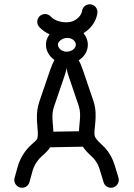

<svg xmlns="http://www.w3.org/2000/svg" viewBox="-20 -885 631 906"><path d="M119.1 -25.9 133.8 -79.1C143.6 -112.3 161.6 -133.8 178.2 -148.9C192.9 -161.6 207 -174.3 216.8 -189.9L371.1 -192.9C380.9 -177.7 394 -164.1 408.7 -150.4C424.8 -136.2 440.4 -117.7 450.7 -84.5L468.8 -24.9C473.1 -10.3 487.3 1 503.9 1C523.9 1 540.5 -15.6 540.5 -35.6C540.5 -39.6 540 -43 539.1 -46.4L521 -106C504.9 -157.7 478.5 -186.5 457.5 -205.1C441.4 -219.7 430.2 -232.9 427.2 -242.7C423.3 -255.9 426.8 -274.4 429.7 -306.6C432.1 -334.5 433.6 -370.1 420.9 -408.2L374 -546.4C366.2 -569.3 359.4 -586.4 351.6 -600.6C377.4 -616.7 394.5 -642.6 394.5 -674.3C394.5 -693.8 386.7 -713.4 374 -728.5C411.1 -751 434.6 -786.6 439.5 -823.2C442.4 -844.2 426.8 -864.7 403.3 -864.7C384.8 -864.7 369.1 -850.6 367.2 -833C364.7 -814 344.2 -789.6 314.5 -782.2C281.2 -774.4 238.3 -785.6 219.7 -806.6C212.9 -814.5 203.1 -818.8 192.4 -818.8C172.4 -818.8 155.8 -802.2 155.8 -782.2C155.8 -772.9 159.2 -764.2 165 -757.8C177.7 -743.7 195.3 -731.4 213.9 -723.1C203.6 -709.5 197.3 -693.4 196.8 -677.2C195.8 -646.5 212.4 -618.7 236.8 -602.1C229.5 -588.9 222.7 -572.3 215.3 -550.8L166 -406.7C151.4 -363.8 153.3 -325.2 155.8 -295.9C158.2 -266.1 160.6 -245.6 156.2 -231.9C153.8 -224.6 144.5 -216.8 129.4 -203.6C106.9 -183.6 78.1 -149.4 63.5 -98.6L48.8 -45.4C47.9 -42 47.4 -39.1 47.4 -35.6C47.4 -15.6 64 1 84 1C101.1 1 114.7 -10.3 119.1 -25.9ZM297.9 -706.1C321.3 -706.1 337.9 -689.5 337.9 -674.3C337.9 -656.7 318.4 -641.1 293 -641.1C270 -641.6 252.9 -658.7 253.4 -675.3C253.9 -689.5 274.4 -706.5 297.9 -706.1ZM229 -301.8C226.6 -330.1 225.6 -355 235.4 -383.3L284.7 -527.3C298.8 -568.8 291.5 -567.9 293.9 -567.9C295.4 -567.9 290 -566.4 304.7 -522.9L351.6 -384.8C359.4 -361.3 358.9 -338.4 356.4 -312.5C355.5 -298.3 353 -281.7 352.5 -265.6L231.9 -263.7C231.4 -276.9 230 -290 229 -301.8Z"/></svg>

Font: Velvelyne
Style: Regular
Weight: 400
Designer: Manon Van der Borght et Mariel Nils
Foundry: Velvetyne
Version: Version 1.070;Glyphs 3.3.1 (3343)